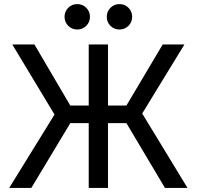

<svg xmlns="http://www.w3.org/2000/svg" viewBox="-20 -917 960 937"><path d="M246 -358 40 -700H148L323 -402H413V-700H507V-402H597L774 -700H880L674 -363L895 0H785L597 -316H507V0H413V-316H323L133 0H25ZM357 -773Q331 -773 313 -791Q295 -809 295 -835Q295 -861 313 -879Q331 -897 357 -897Q383 -897 401 -879Q419 -861 419 -835Q419 -809 401 -791Q383 -773 357 -773ZM563 -773Q537 -773 519 -791Q501 -809 501 -835Q501 -861 519 -879Q537 -897 563 -897Q589 -897 607 -879Q625 -861 625 -835Q625 -809 607 -791Q589 -773 563 -773Z"/></svg>

Font: PT Root UI Medium
Style: Regular
Weight: 500
Designer: Vitaly Kuzmin
Foundry: ParaType Ltd.
Version: Version 2.001G